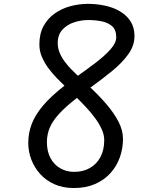

<svg xmlns="http://www.w3.org/2000/svg" viewBox="-20 -948 726 968"><path d="M352 0Q297 0 254.2 -19.2Q211.5 -38.5 182.2 -71Q153 -103.5 137.8 -144Q122.5 -184.5 122.5 -227.5Q122.5 -277.5 140 -323.2Q157.5 -369 197.5 -416.2Q237.5 -463.5 305 -516Q287 -533 265.5 -555.2Q244 -577.5 224.2 -604Q204.5 -630.5 191.5 -660.5Q178.5 -690.5 178.5 -723.5Q178.5 -778 199.5 -816.5Q220.5 -855 255.8 -880Q291 -905 334.8 -916.8Q378.5 -928.5 424.5 -928.5Q466.5 -928.5 508.2 -919.8Q550 -911 583.8 -891.5Q617.5 -872 637.8 -841Q658 -810 658 -766Q658 -718 627 -674.8Q596 -631.5 545.5 -590.2Q495 -549 436 -506.5Q481.5 -464 518.5 -420.5Q555.5 -377 577.8 -333.8Q600 -290.5 600 -247.5Q600 -199 584 -154.2Q568 -109.5 536.5 -74.8Q505 -40 458.8 -20Q412.5 0 352 0ZM354 -81.5Q399 -81.5 433.2 -101Q467.5 -120.5 486.5 -156.5Q505.5 -192.5 505.5 -241Q505.5 -269 492.5 -297.2Q479.5 -325.5 458.8 -353.5Q438 -381.5 414 -407.2Q390 -433 368 -454.5Q312 -411 279 -375.2Q246 -339.5 231.2 -305Q216.5 -270.5 216.5 -231.5Q216.5 -184 235 -150.2Q253.5 -116.5 284.8 -99Q316 -81.5 354 -81.5ZM372.5 -566Q421.5 -600.5 465.5 -634.2Q509.5 -668 537.8 -700Q566 -732 566 -760.5Q566 -797.5 545.5 -815.8Q525 -834 492.5 -840.5Q460 -847 424.5 -847Q390 -847 354.5 -835.8Q319 -824.5 295 -798.8Q271 -773 271 -730.5Q271 -705 281.2 -681Q291.5 -657 307.5 -635.8Q323.5 -614.5 341 -597Q358.5 -579.5 372.5 -566Z"/></svg>

Font: Edu AU VIC WA NT Pre Medium
Style: Regular
Weight: 500
Designer: Tina and Corey Anderson, Eben Sorkin, Mirko Velimirovic
Foundry: Google for Education
Version: Version 1.001